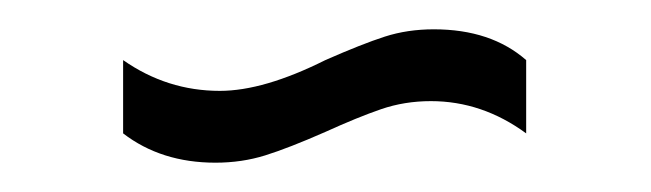

<svg xmlns="http://www.w3.org/2000/svg" viewBox="-20 -300 444 131"><path d="M274 -231Q256 -231 240 -225.5Q224 -220 202 -210Q177 -199 161 -194Q145 -189 127 -189Q90 -189 64 -209V-259Q94 -238 130 -238Q160 -238 202 -259Q227 -270 242.5 -275Q258 -280 276 -280Q315 -280 339 -259V-209Q309 -231 274 -231Z"/></svg>

Font: Katibeh
Style: Regular
Weight: 400
Designer: Arabic design by Kourosh Beigpour, Latin design by Eduardo Tunni, engineering by Lasse Fister
Version: Version 1.0010g